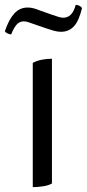

<svg xmlns="http://www.w3.org/2000/svg" viewBox="-39 -764 358 791"><path d="M96 -505Q113 -514 133.5 -518Q154 -522 175 -522V-8Q161 0 138.5 3.5Q116 7 96 7ZM7 -622Q-1 -623 -8.5 -626.5Q-16 -630 -19 -635Q-3 -683 19.5 -708Q42 -733 75 -733Q88 -733 100.5 -729.5Q113 -726 125 -721L176 -703Q193 -697 203.5 -694Q214 -691 222 -691Q239 -691 252 -703Q265 -715 273 -744Q280 -744 287.5 -740.5Q295 -737 299 -731Q286 -677 265 -655Q244 -633 212 -633Q198 -633 182.5 -637.5Q167 -642 152 -647L97 -666Q86 -670 76.5 -673Q67 -676 59 -676Q41 -676 29 -662Q17 -648 7 -622Z"/></svg>

Font: Gotu
Style: Regular
Weight: 400
Designer: Sarang Kulkarni & Kailash Malviya
Foundry: Ek Type
Version: Version 2.320;hotconv 1.0.109;makeotfexe 2.5.65596; ttfautoh